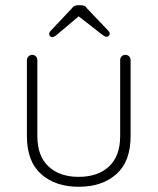

<svg xmlns="http://www.w3.org/2000/svg" viewBox="-20 -709 603 735"><path d="M460 -499Q469 -499 474.5 -493Q480 -487 480 -479V-188Q480 -91 425.5 -42.5Q371 6 281 6Q192 6 137.5 -42.5Q83 -91 83 -188V-479Q83 -487 89 -493Q95 -499 103 -499Q112 -499 117.5 -493Q123 -487 123 -479V-188Q123 -112 165.5 -72Q208 -32 281 -32Q355 -32 397.5 -72Q440 -112 440 -188V-479Q440 -487 445.5 -493Q451 -499 460 -499ZM278 -649 289 -653 199 -577Q194 -573 189.5 -570Q185 -567 180 -567Q175 -567 171.5 -571Q168 -575 168 -579Q168 -582 169.5 -585Q171 -588 174 -591L255 -677Q263 -689 279 -689H289Q297 -689 303 -686.5Q309 -684 313 -677L394 -592Q397 -589 398.5 -586Q400 -583 400 -580Q400 -576 396.5 -572Q393 -568 388 -568Q384 -568 379 -571Q374 -574 369 -578Z"/></svg>

Font: Quicksand Variable Light
Style: Regular
Weight: 300
Designer: Andrew Paglinawan
Foundry: Andrew Paglinawan
Version: Version 3.004